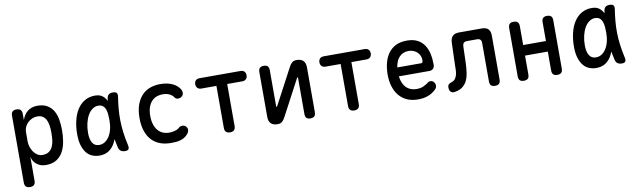

<svg xmlns="http://www.w3.org/2000/svg" viewBox="-43 -1098 6085 1827"><g transform="rotate(-10 3000.0 -185.0)"><path d="M135 -560Q161 -560 174 -547Q187 -534 187 -508V-448Q196 -473 209 -493.5Q222 -514 240 -528.5Q258 -543 281.5 -551.5Q305 -560 336 -560Q395 -560 433 -536.5Q471 -513 492 -475Q513 -437 520.5 -388.5Q528 -340 528 -290Q528 -237 519.5 -183.5Q511 -130 488.5 -87Q466 -44 425.5 -17Q385 10 321 10Q268 10 232 -19Q196 -48 187 -93V138Q187 165 174 177.5Q161 190 135 190Q109 190 96 177.5Q83 165 83 138V-508Q83 -534 95.5 -547Q108 -560 135 -560ZM318 -460Q292 -460 268 -449.5Q244 -439 226 -421.5Q208 -404 197.5 -381Q187 -358 187 -333V-239Q187 -214 195.5 -188Q204 -162 219 -140Q234 -118 256 -104Q278 -90 304 -90Q344 -90 367.5 -107Q391 -124 404 -152Q417 -180 420.5 -215Q424 -250 424 -286Q424 -321 419.5 -353Q415 -385 403 -409Q391 -433 370 -446.5Q349 -460 318 -460Z M839 10Q803 10 771 -2.5Q739 -15 715.5 -43Q692 -71 677.5 -116Q663 -161 663 -227Q663 -296 677.5 -357Q692 -418 720.5 -463Q749 -508 792.5 -534Q836 -560 893 -560Q941 -560 969 -536Q991 -517 1005 -489Q1006 -500 1008 -511Q1012 -538 1026.5 -549Q1041 -560 1065 -560Q1092 -560 1102 -548.5Q1112 -537 1108 -511Q1099 -453 1094 -397Q1089 -341 1090 -283.5Q1091 -226 1099 -165.5Q1107 -105 1122 -38Q1127 -14 1119 -2Q1111 10 1085 10Q1059 10 1043 -2Q1027 -14 1022 -38Q1012 -80 1005 -119Q999 -103 992 -89Q970 -44 932.5 -17Q895 10 839 10ZM853 -90Q882 -90 906.5 -105Q931 -120 949.5 -148Q968 -176 978.5 -215.5Q989 -255 989 -305Q989 -330 987 -357.5Q985 -385 977.5 -407.5Q970 -430 953.5 -445Q937 -460 907 -460Q877 -460 851 -441.5Q825 -423 806.5 -391Q788 -359 777.5 -315Q767 -271 767 -221Q767 -160 788 -125Q809 -90 853 -90Z M1274 -275Q1274 -351 1294 -405Q1314 -459 1347.5 -493.5Q1381 -528 1426.5 -544Q1472 -560 1522 -560Q1562 -560 1593 -553Q1624 -546 1647.5 -533.5Q1671 -521 1687 -506Q1703 -491 1712 -475Q1725 -450 1720 -431Q1715 -412 1697 -402Q1679 -392 1661.5 -395Q1644 -398 1635 -413Q1623 -432 1596.5 -446Q1570 -460 1530 -460Q1497 -460 1469 -449Q1441 -438 1421 -415.5Q1401 -393 1389.5 -359Q1378 -325 1378 -278Q1378 -231 1389.5 -195.5Q1401 -160 1421 -136.5Q1441 -113 1469 -101.5Q1497 -90 1528 -90Q1555 -90 1581.5 -96.5Q1608 -103 1625 -118Q1639 -131 1658 -133Q1677 -135 1695 -121Q1701 -115 1705.5 -106.5Q1710 -98 1710 -88Q1710 -78 1706 -67Q1702 -56 1692 -45Q1677 -27 1658 -16Q1639 -5 1618 1Q1597 7 1574 8.5Q1551 10 1527 10Q1471 10 1425 -7Q1379 -24 1345.5 -58.5Q1312 -93 1293 -147Q1274 -201 1274 -275Z M2048 -450H1902Q1879 -450 1865.5 -463.5Q1852 -477 1852 -500Q1852 -523 1865 -536.5Q1878 -550 1902 -550H2298Q2322 -550 2335 -536.5Q2348 -523 2348 -500Q2348 -477 2334.5 -463.5Q2321 -450 2298 -450H2152V-44Q2152 -18 2139 -5Q2126 8 2100 8Q2074 8 2061 -5Q2048 -18 2048 -44Z M2473 -75V-509Q2473 -535 2485.5 -547.5Q2498 -560 2524 -560Q2550 -560 2562 -547.5Q2574 -535 2574 -509V-160Q2576 -154 2578 -154Q2580 -154 2581 -156L2584 -160L2767 -505Q2780 -531 2796.5 -545.5Q2813 -560 2841 -560Q2884 -560 2905.5 -538.5Q2927 -517 2927 -475V-41Q2927 -15 2914.5 -2.5Q2902 10 2876 10Q2850 10 2838 -2.5Q2826 -15 2826 -41V-390Q2824 -396 2822 -396Q2820 -396 2819 -395L2816 -390L2633 -45Q2620 -19 2603.5 -4.5Q2587 10 2559 10Q2516 10 2494.5 -11.5Q2473 -33 2473 -75Z M3248 -450H3102Q3079 -450 3065.5 -463.5Q3052 -477 3052 -500Q3052 -523 3065 -536.5Q3078 -550 3102 -550H3498Q3522 -550 3535 -536.5Q3548 -523 3548 -500Q3548 -477 3534.5 -463.5Q3521 -450 3498 -450H3352V-44Q3352 -18 3339 -5Q3326 8 3300 8Q3274 8 3261 -5Q3248 -18 3248 -44Z M4059 -141Q4080 -141 4093 -125.5Q4106 -110 4106 -91Q4106 -80 4101.5 -70.5Q4097 -61 4083 -48Q4067 -34 4049 -23Q4031 -12 4010 -4.5Q3989 3 3965.5 6.5Q3942 10 3916 10Q3857 10 3811.5 -10Q3766 -30 3735 -67Q3704 -104 3687.5 -156Q3671 -208 3671 -272Q3671 -328 3683.5 -380.5Q3696 -433 3724 -473Q3752 -513 3796.5 -536.5Q3841 -560 3906 -560Q3967 -560 4007.5 -539Q4048 -518 4073 -481Q4098 -444 4108.5 -395Q4119 -346 4119 -289Q4119 -267 4105.5 -252.5Q4092 -238 4069 -238H3773Q3778 -200 3790.5 -172Q3803 -144 3822 -126Q3841 -108 3865.5 -99Q3890 -90 3918 -90Q3961 -90 3988 -103.5Q4015 -117 4030 -128Q4038 -136 4044.5 -138.5Q4051 -141 4059 -141ZM3773 -324H4006Q4011 -324 4016 -329.5Q4021 -335 4021 -353Q4021 -373 4013.5 -392Q4006 -411 3991 -426Q3976 -441 3954.5 -450.5Q3933 -460 3906 -460Q3877 -460 3854 -450Q3831 -440 3814.5 -422Q3798 -404 3788 -379.5Q3778 -355 3773 -324Z M4325 -466Q4327 -509 4347.5 -529.5Q4368 -550 4411 -550H4628Q4671 -550 4691.5 -529.5Q4712 -509 4712 -466V-42Q4712 -15 4699.5 -2.5Q4687 10 4661 10Q4634 10 4621.5 -2.5Q4609 -15 4609 -42V-414Q4609 -435 4598.5 -445.5Q4588 -456 4567 -456H4471Q4449 -456 4438.5 -445.5Q4428 -435 4427 -414L4422 -249Q4420 -201 4414 -159Q4408 -117 4392.5 -84.5Q4377 -52 4349 -30Q4321 -8 4276 0Q4249 5 4234 -8.5Q4219 -22 4219 -52Q4219 -70 4227.5 -79.5Q4236 -89 4257 -96Q4280 -103 4292 -118.5Q4304 -134 4310 -154.5Q4316 -175 4317 -199.5Q4318 -224 4318 -249Z M4939 10Q4912 10 4899.5 -2.5Q4887 -15 4887 -42V-508Q4887 -535 4899.5 -547.5Q4912 -560 4939 -560Q4965 -560 4977.5 -547.5Q4990 -535 4990 -508V-326H5210V-508Q5210 -535 5222.5 -547.5Q5235 -560 5261 -560Q5288 -560 5300.5 -547.5Q5313 -535 5313 -508V-42Q5313 -15 5300.5 -2.5Q5288 10 5261 10Q5235 10 5222.5 -2.5Q5210 -15 5210 -42V-224H4990V-42Q4990 -15 4977.5 -2.5Q4965 10 4939 10Z M5639 10Q5603 10 5571 -2.5Q5539 -15 5515.5 -43Q5492 -71 5477.5 -116Q5463 -161 5463 -227Q5463 -296 5477.5 -357Q5492 -418 5520.5 -463Q5549 -508 5592.5 -534Q5636 -560 5693 -560Q5741 -560 5769 -536Q5791 -517 5805 -489Q5806 -500 5808 -511Q5812 -538 5826.5 -549Q5841 -560 5865 -560Q5892 -560 5902 -548.5Q5912 -537 5908 -511Q5899 -453 5894 -397Q5889 -341 5890 -283.5Q5891 -226 5899 -165.5Q5907 -105 5922 -38Q5927 -14 5919 -2Q5911 10 5885 10Q5859 10 5843 -2Q5827 -14 5822 -38Q5812 -80 5805 -119Q5799 -103 5792 -89Q5770 -44 5732.5 -17Q5695 10 5639 10ZM5653 -90Q5682 -90 5706.5 -105Q5731 -120 5749.5 -148Q5768 -176 5778.5 -215.5Q5789 -255 5789 -305Q5789 -330 5787 -357.5Q5785 -385 5777.5 -407.5Q5770 -430 5753.5 -445Q5737 -460 5707 -460Q5677 -460 5651 -441.5Q5625 -423 5606.5 -391Q5588 -359 5577.5 -315Q5567 -271 5567 -221Q5567 -160 5588 -125Q5609 -90 5653 -90Z"/></g></svg>

Font: Maple Mono Medium
Style: Regular
Weight: 500
Monospace: yes
Designer: subframe7536
Version: Version 7.000